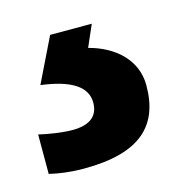

<svg xmlns="http://www.w3.org/2000/svg" viewBox="-67 -113 308 334"><g transform="rotate(-15 87.0 54.0)"><path d="M189 62C189 16 154 -15 108 -27L125 -66H50L11 14C66 21 92 39 92 67C92 93 74 104 45 104C27 104 2 100 -15 96V167C2 171 22 174 47 174C149 174 189 134 189 62Z"/></g></svg>

Font: Noto Sans Malayalam UI SemiCondensed SemiBold
Style: Regular
Weight: 600
Width: 4
Designer: Jelle Bosma - Monotype Design Team
Foundry: Monotype Imaging Inc.
Version: Version 2.104